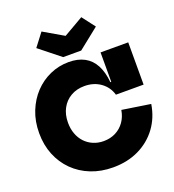

<svg xmlns="http://www.w3.org/2000/svg" viewBox="-180 -1179 1203 1330"><g transform="rotate(-20 421.0 -514.0)"><path d="M492.5 -823H359.5L206 -945.5L279 -1041L426 -955.5L572 -1040L645 -944.5ZM426 13.5Q337 13.5 263.2 -15.8Q189.5 -45 135.8 -98.2Q82 -151.5 52.5 -224.2Q23 -297 23 -384.5Q23 -471.5 51.8 -543.5Q80.5 -615.5 130.2 -668Q180 -720.5 245 -749.2Q310 -778 382.5 -778Q450.5 -778 498.2 -752.2Q546 -726.5 573.2 -675.2Q600.5 -624 607.5 -548H649.5L614 -453.5Q596.5 -513.5 546.8 -549Q497 -584.5 428.5 -584.5Q371 -584.5 327.5 -559.2Q284 -534 259.8 -489Q235.5 -444 235.5 -384.5Q235.5 -339.5 249.2 -302Q263 -264.5 288.5 -237.2Q314 -210 349 -195Q384 -180 426 -180Q475 -180 514.5 -200.2Q554 -220.5 579.5 -256.8Q605 -293 613 -341.5L822 -309.5Q806.5 -212.5 752.8 -140Q699 -67.5 615.5 -27Q532 13.5 426 13.5ZM614 -453.5V-765H818V-453.5Z"/></g></svg>

Font: Hepta Slab ExtraLight ExtraBold
Style: Regular
Weight: 800
Version: Version 1.102